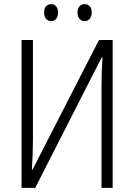

<svg xmlns="http://www.w3.org/2000/svg" viewBox="-20 -907 654 927"><path d="M139 -714V-229Q139 -171 134 -88H137L458 -714H524V0H470V-487Q470 -563 475 -630H471L150 0H84V-714ZM227 -887Q242 -887 251 -876.5Q260 -866 260 -847Q260 -827 251 -816Q242 -805 227 -805Q211 -805 202 -816.5Q193 -828 193 -847Q193 -866 202 -876.5Q211 -887 227 -887ZM388 -887Q404 -887 413.5 -876.5Q423 -866 423 -847Q423 -828 413.5 -816.5Q404 -805 388 -805Q373 -805 363.5 -816.5Q354 -828 354 -847Q354 -865 363.5 -876Q373 -887 388 -887Z"/></svg>

Font: Noto Sans Display Light Narrow
Style: Regular
Weight: 300
Width: 4
Designer: Monotype Design team
Foundry: Monotype Imaging Inc.
Version: Version 1.000